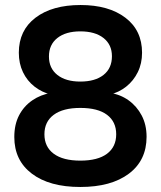

<svg xmlns="http://www.w3.org/2000/svg" viewBox="-20 -735 640 765"><path d="M300 10Q177 10 107 -43Q37 -96 37 -189Q37 -239 56 -275.5Q75 -312 108.5 -335Q142 -358 184 -365V-358Q147 -367 117.5 -390Q88 -413 71.5 -447.5Q55 -482 55 -525Q55 -614 121.5 -664.5Q188 -715 301 -715Q413 -715 479.5 -664.5Q546 -614 546 -525Q546 -482 529 -447.5Q512 -413 483 -390Q454 -367 417 -358V-365Q459 -359 492 -335.5Q525 -312 544.5 -275Q564 -238 564 -190Q564 -96 493.5 -43Q423 10 300 10ZM300 -95Q370 -95 406.5 -122.5Q443 -150 443 -200Q443 -250 406.5 -277.5Q370 -305 300 -305Q231 -305 194 -277.5Q157 -250 157 -200Q157 -150 194 -122.5Q231 -95 300 -95ZM300 -410Q359 -410 392.5 -436.5Q426 -463 426 -511Q426 -557 392.5 -583.5Q359 -610 300 -610Q242 -610 208.5 -583.5Q175 -557 175 -510Q175 -463 208.5 -436.5Q242 -410 300 -410Z"/></svg>

Font: Nunito Sans 9pt
Style: Bold
Weight: 700
Version: Version 3.101;gftools[0.9.27]